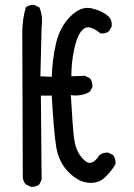

<svg xmlns="http://www.w3.org/2000/svg" viewBox="-20 -762 540 775"><path d="M104 -8 84 -18Q74 -29 72 -45Q70 -573 70 -628.5Q70 -684 84 -732Q98 -744 119 -742L139 -732Q154 -697 148 -654L143 -454L189 -452Q191 -521 206 -586.5Q221 -652 263.5 -695Q306 -738 349 -728.5Q392 -719 419 -695Q433 -680 431 -656L421 -637Q407 -625 386 -627Q360 -648 341.5 -651.5Q323 -655 306.5 -634Q290 -613 279 -561Q268 -509 268 -454L323 -456L343 -446Q354 -433 353 -411L343 -392Q310 -372 266 -378Q273 -253 278.5 -207Q284 -161 304.5 -133Q325 -105 342.5 -104.5Q360 -104 382 -136Q396 -147 417 -146L437 -136Q448 -120 446 -99Q430 -71 403 -45.5Q376 -20 335 -24.5Q294 -29 255.5 -68.5Q217 -108 207 -168.5Q197 -229 189 -376H145L148 -37L139 -18Q125 -6 104 -8Z"/></svg>

Font: Kosefont JP
Style: Regular
Weight: 400
Designer: Nozomi Seto 瀬戸のぞみ
Version: Version 3.00;June 19, 2020